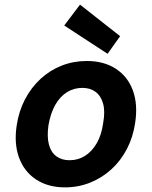

<svg xmlns="http://www.w3.org/2000/svg" viewBox="-20 -796 655 828"><path d="M260 12Q187 12 135.5 -22Q84 -56 62 -116.5Q40 -177 52 -255Q61 -316 87.5 -367Q114 -418 154.5 -455.5Q195 -493 246 -513Q297 -533 354 -533Q428 -533 479.5 -499.5Q531 -466 553 -406Q575 -346 563 -267Q554 -205 527.5 -154Q501 -103 460.5 -66Q420 -29 369 -8.5Q318 12 260 12ZM280 -105Q316 -105 346 -123.5Q376 -142 397 -178Q418 -214 425 -266Q434 -316 424.5 -349.5Q415 -383 392 -400Q369 -417 335 -417Q299 -417 269 -398.5Q239 -380 218.5 -344Q198 -308 189 -256Q182 -206 191 -172.5Q200 -139 223 -122Q246 -105 280 -105ZM444 -564 257 -686 325 -776 498 -640Z"/></svg>

Font: DM Sans 10pt
Style: Bold Italic
Weight: 700
Italic angle: -10°
Version: Version 4.004;gftools[0.9.30]